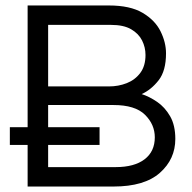

<svg xmlns="http://www.w3.org/2000/svg" viewBox="-20 -682 702 702"><path d="M81 0V-152H16V-217H81V-662H378Q456 -662 501.5 -635Q547 -608 567 -567.5Q587 -527 587 -487Q587 -423 560 -388.5Q533 -354 498 -338Q526 -329 554.5 -309.5Q583 -290 602 -257Q621 -224 621 -174Q621 -100 564.5 -50Q508 0 395 0ZM156 -366H378Q413 -366 443.5 -378Q474 -390 493 -415.5Q512 -441 512 -481Q512 -509 499.5 -534Q487 -559 459.5 -575Q432 -591 386 -591H156ZM156 -71H403Q471 -71 508.5 -99.5Q546 -128 546 -180Q546 -227 510 -262.5Q474 -298 395 -298H156V-217H344V-152H156Z"/></svg>

Font: Questrial
Style: Regular
Weight: 400
Designer: Joe Prince, Laura Meseguer
Foundry: Joe Prince, Laura Meseguer
Version: Version 2.000; ttfautohint (v1.8.3)